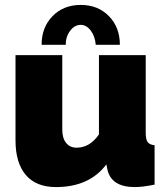

<svg xmlns="http://www.w3.org/2000/svg" viewBox="-20 -750 678 780"><path d="M247 -568H149Q149 -639 193.5 -684.5Q238 -730 308 -730Q378 -730 422.5 -684.5Q467 -639 467 -568H369Q366 -603 348.5 -626Q331 -649 308 -649Q283 -649 265 -625Q247 -601 247 -568ZM43 -180V-526H233V-223Q233 -189 248.5 -169.5Q264 -150 291 -150Q345 -150 382 -204V-526H572V-210Q572 -183 580 -172.5Q588 -162 608 -160V0Q559 10 528 10Q431 10 416 -63L412 -82Q343 10 207 10Q127 10 85 -39Q43 -88 43 -180Z"/></svg>

Font: Raleway-v4020 Black
Style: Regular
Weight: 900
Designer: Matt McInerney, Pablo Impallari, Rodrigo Fuenzalida
Foundry: Matt McInerney, Pablo Impallari, Rodrigo Fuenzalida
Version: Version 4.020;PS 004.020;hotconv 1.0.88;makeotf.lib2.5.64775